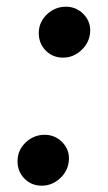

<svg xmlns="http://www.w3.org/2000/svg" viewBox="-20 -557 330 584"><path d="M107.2 7.8Q74.6 7.8 53.3 -14.9Q32 -37.6 33.4 -70.3Q34.8 -102.3 59.1 -124.6Q83.5 -147 115.8 -147Q147.4 -147 169.4 -124.5Q191.4 -101.9 189.6 -70.3Q187.5 -37.6 163 -14.9Q138.5 7.8 107.2 7.8ZM171.9 -381.7Q139.2 -381.7 117.9 -404.5Q96.6 -427.2 98 -459.9Q99.4 -491.8 123.8 -514.2Q148.1 -536.6 180.4 -536.6Q212 -536.6 234 -514Q256 -491.5 254.3 -459.9Q252.1 -427.2 227.6 -404.5Q203.1 -381.7 171.9 -381.7Z"/></svg>

Font: Inter UI Semi Bold
Style: Italic
Weight: 600
Italic angle: -9.39999°
Designer: Rasmus Andersson
Foundry: rsms
Version: 3.2;8d6f07862